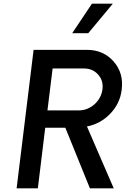

<svg xmlns="http://www.w3.org/2000/svg" viewBox="-20 -1020 681 1040"><path d="M591 -1000 458 -840H371L478 -1000ZM451 -335 596 0H467L334 -328H225L185 0H70L162 -750H451Q540 -750 595.5 -687Q651 -624 639 -533Q630 -459 577 -404Q524 -349 451 -335ZM237 -422H408Q439 -422 467 -437.5Q495 -453 513 -479Q531 -505 535 -536Q541 -583 511.5 -616Q482 -649 436 -649H265Z"/></svg>

Font: Orkney Medium
Style: MediumItalic
Weight: 500
Designer: Samuel Oakes and Alfredo Marco Pradil
Foundry: Alfredo Marco Pradil
Version: 1.0; ttfautohint (v1.5)